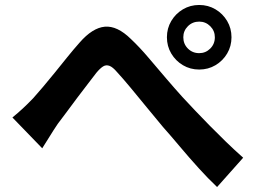

<svg xmlns="http://www.w3.org/2000/svg" viewBox="-20 -753 1040 773"><path d="M30 -280Q52 -298 71.5 -316Q91 -334 114 -358Q131 -377 153.5 -403.5Q176 -430 201 -461Q226 -492 251 -523Q276 -554 300 -581Q352 -641 402 -645.5Q452 -650 507 -596Q542 -563 578 -520.5Q614 -478 649.5 -436.5Q685 -395 714 -363Q738 -337 766 -307.5Q794 -278 825 -246.5Q856 -215 889.5 -182.5Q923 -150 959 -118L854 0Q818 -34 779.5 -76.5Q741 -119 704.5 -162.5Q668 -206 636 -242Q605 -279 571.5 -320Q538 -361 506.5 -399Q475 -437 451 -463Q434 -483 420.5 -488Q407 -493 395 -485.5Q383 -478 368 -460Q354 -441 333.5 -415Q313 -389 291.5 -360Q270 -331 249.5 -303.5Q229 -276 213 -255Q196 -230 179.5 -203Q163 -176 150 -156ZM718 -603Q718 -576 736.5 -557.5Q755 -539 782 -539Q808 -539 826.5 -557.5Q845 -576 845 -603Q845 -629 826.5 -647.5Q808 -666 782 -666Q755 -666 736.5 -647.5Q718 -629 718 -603ZM652 -603Q652 -639 669.5 -668.5Q687 -698 716.5 -715.5Q746 -733 782 -733Q818 -733 847.5 -715.5Q877 -698 894.5 -668.5Q912 -639 912 -603Q912 -567 894.5 -537.5Q877 -508 847.5 -490.5Q818 -473 782 -473Q746 -473 716.5 -490.5Q687 -508 669.5 -537.5Q652 -567 652 -603Z"/></svg>

Font: Noto Sans SC
Style: Bold
Weight: 700
Designer: Ryoko NISHIZUKA  (kana, bopomofo & ideographs); Paul D. Hunt (Latin, Greek & Cyrillic); Sandoll Communications , Soo-you
Foundry: Adobe
Version: Version 2.004-H2;hotconv 1.0.118;makeotfexe 2.5.65603